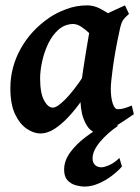

<svg xmlns="http://www.w3.org/2000/svg" viewBox="-20 -477 521 715"><path d="M478.5 -51.8Q437 -22.5 399.9 -1.2Q362.8 20 345.7 20Q334 20 318.1 7.6Q302.2 -4.9 290.5 -36.6Q278.8 -68.4 278.8 -126.5Q278.8 -137.7 282 -162.6Q285.2 -187.5 290 -219.2Q294.9 -251 300 -282.7Q305.2 -314.5 309.6 -339.6Q314 -364.7 315.9 -376Q319.3 -391.1 342.3 -405.8Q365.2 -420.4 394.3 -433.6Q423.3 -446.8 445.3 -457L460.4 -425.3Q444.3 -411.6 437.3 -400.6Q430.2 -389.6 423.8 -356.4Q408.7 -286.6 400.6 -227.8Q392.6 -168.9 392.6 -147.5Q392.6 -113.8 399.7 -92Q406.7 -70.3 418.5 -70.3Q428.2 -70.3 439.7 -73Q451.2 -75.7 470.7 -84ZM430.7 -400.9Q417 -391.1 404.3 -369.6Q391.6 -348.1 380.9 -330.1Q370.1 -312 361.3 -312Q355 -312 343.3 -323.5Q331.5 -335 316.4 -349.9Q301.3 -364.7 284.4 -376.2Q267.6 -387.7 251.5 -387.7Q220.7 -386.7 197.8 -366.5Q174.8 -346.2 159.7 -314.7Q144.5 -283.2 137 -248.5Q129.4 -213.9 129.4 -185.1Q129.4 -130.4 144 -103.3Q158.7 -76.2 176.8 -76.2Q192.9 -76.2 223.9 -107.7Q254.9 -139.2 293.5 -197.8L284.7 -103.5Q264.2 -73.7 238.5 -45.4Q212.9 -17.1 185.3 1.5Q157.7 20 129.9 20Q106.4 20 80.6 3.2Q54.7 -13.7 36.6 -50.8Q18.6 -87.9 18.6 -148.9Q18.6 -226.1 56.6 -294.9Q94.7 -363.8 163.6 -411.1Q189.9 -429.2 227.1 -443.1Q264.2 -457 305.2 -457Q330.6 -457 355.2 -443.6Q379.9 -430.2 399.7 -416.3Q419.4 -402.3 430.7 -400.9ZM434.1 143.1Q418.9 160.6 396 178Q373 195.3 346.7 206.5Q320.3 217.8 295.4 217.8Q280.3 217.8 262.2 212.9Q244.1 208 231.4 194.3Q218.8 180.7 218.8 154.8Q218.8 121.1 241.9 89.8Q265.1 58.6 300 32.5Q335 6.3 371.1 -12.2L420.9 -9.3Q380.9 17.6 352.8 51Q324.7 84.5 324.7 112.8Q324.7 128.4 333.7 137.2Q342.8 146 357.4 146Q367.7 146 386.2 138.2Q404.8 130.4 424.8 111.3Z"/></svg>

Font: Gentium Plus
Style: Bold Italic
Weight: 700
Italic angle: -8°
Designer: Victor Gaultney, Annie Olsen, Iska Routamaa, Becca Hirsbrunner
Foundry: SIL International
Version: Version 6.101